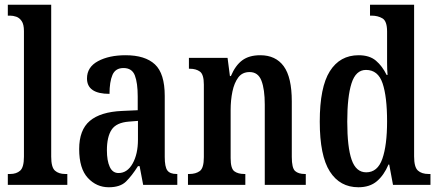

<svg xmlns="http://www.w3.org/2000/svg" viewBox="-20 -780 1849 810"><path d="M13 0V-46H23Q49 -46 65 -60Q81 -74 81 -119V-649Q81 -677 71.5 -691Q62 -705 48.5 -709.5Q35 -714 23 -714H13V-760H196V-119Q196 -74 212 -60Q228 -46 255 -46H264V0Z M439 10Q387 10 350.5 -29.5Q314 -69 314 -151Q314 -232 359 -270Q404 -308 495 -312L561 -315V-373Q561 -430 549 -461.5Q537 -493 501 -493Q467 -493 454.5 -464Q442 -435 442 -384Q347 -384 347 -449Q347 -497 393.5 -522Q440 -547 510 -547Q592 -547 633.5 -508.5Q675 -470 675 -375V-118Q675 -76 686 -61Q697 -46 725 -46H728V0H584L569 -79H562Q536 -38 511.5 -14Q487 10 439 10ZM480 -50Q517 -50 539.5 -90Q562 -130 562 -191V-270L524 -267Q471 -263 451 -233Q431 -203 431 -146Q431 -102 443 -76Q455 -50 480 -50Z M773 0V-46H779Q806 -46 823 -58.5Q840 -71 840 -117V-423Q840 -466 823.5 -478Q807 -490 781 -490H777V-536H940L950 -459H954Q973 -504 1002 -525.5Q1031 -547 1078 -547Q1143 -547 1177 -500.5Q1211 -454 1211 -352V-118Q1211 -71 1225 -58.5Q1239 -46 1266 -46H1270V0H1097V-339Q1097 -403 1083 -439.5Q1069 -476 1033 -476Q1002 -476 985 -453Q968 -430 960.5 -393.5Q953 -357 953 -316V-113Q953 -69 968.5 -57.5Q984 -46 1011 -46H1015V0Z M1492 10Q1414 10 1371.5 -56.5Q1329 -123 1329 -267Q1329 -412 1371.5 -479.5Q1414 -547 1493 -547Q1539 -547 1566 -524Q1593 -501 1611 -464H1615Q1613 -487 1613 -515.5Q1613 -544 1613 -572V-647Q1613 -691 1593.5 -702.5Q1574 -714 1548 -714H1541V-760H1727V-120Q1727 -75 1743 -60.5Q1759 -46 1788 -46H1796V0H1638L1622 -86H1619Q1600 -41 1570 -15.5Q1540 10 1492 10ZM1525 -53Q1573 -53 1593 -110Q1613 -167 1613 -268Q1613 -372 1594 -428.5Q1575 -485 1524 -485Q1481 -485 1463 -428.5Q1445 -372 1445 -267Q1445 -159 1463.5 -106Q1482 -53 1525 -53Z"/></svg>

Font: Noto Serif ExtraCondensed SemiBold
Style: Regular
Weight: 600
Width: 2
Designer: Monotype Design Team
Foundry: Monotype Imaging Inc.
Version: Version 2.015; ttfautohint (v1.8.4.7-5d5b)